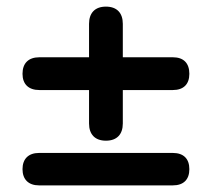

<svg xmlns="http://www.w3.org/2000/svg" viewBox="-20 -560 640 580"><path d="M300 -135C333 -135 351 -154 351 -187V-288H502C535 -288 552 -306 552 -337C552 -369 535 -387 502 -387H351V-488C351 -521 333 -540 300 -540C267 -540 249 -521 249 -488V-387H99C66 -387 48 -369 48 -337C48 -306 66 -288 99 -288H249V-187C249 -154 267 -135 300 -135ZM98 0H502C535 0 552 -18 552 -49C552 -80 535 -98 502 -98H98C66 -98 48 -80 48 -49C48 -18 66 0 98 0Z"/></svg>

Font: SN Pro
Style: Bold
Weight: 700
Designer: Tobias Whetton
Foundry: Supernotes
Version: Version 1.003;Glyphs 3.3 (3324)